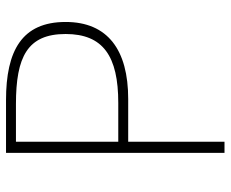

<svg xmlns="http://www.w3.org/2000/svg" viewBox="-84 -682 766 638"><g transform="rotate(-90 299.0 -363.0)"><path d="M110 0H147V-320H289C452 -320 545 -388 545 -528C545 -673 450 -726 285 -726H110ZM147 -353V-693H272C429 -693 505 -655 505 -528C505 -403 431 -353 276 -353Z"/></g></svg>

Font: Harano Aji Gothic KR ExtraLight
Style: Regular
Weight: 250
Foundry: Masamichi Hosoda
Version: HaranoAjiGothicKR-ExtraLight version 20220220;ttx 4.29.1